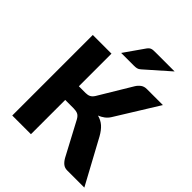

<svg xmlns="http://www.w3.org/2000/svg" viewBox="-253 -1081 1228 1228"><g transform="rotate(45 361.0 -467.0)"><path d="M722.5 0H568Q545.5 0 530 -12Q514.5 -24 501.5 -46.5L380.5 -274Q368.5 -296 353.5 -303Q338.5 -310 315.5 -310H239.5V0H70.5V-728.5H239.5V-433.5H301.5Q320.5 -433.5 334.2 -440.5Q348 -447.5 359.5 -466L491.5 -685.5Q503 -704.5 519.5 -716.5Q536 -728.5 559.5 -728.5H704.5L527 -442Q514.5 -422 497 -409Q479.5 -396 458.5 -387.5Q492 -378.5 515.5 -357.8Q539 -337 559.5 -300.5ZM605.5 -933.5 444 -791Q438 -785.5 432.5 -782.5Q427 -779.5 421 -778Q415 -776.5 408.2 -776Q401.5 -775.5 393 -775.5H280L374.5 -910.5Q380.5 -918.5 386.2 -923.2Q392 -928 398.8 -930.2Q405.5 -932.5 414.2 -933Q423 -933.5 434.5 -933.5Z"/></g></svg>

Font: Lato 2
Style: Regular
Weight: 900
Designer: Lukasz Dziedzic with Adam Twardoch and Botio Nikoltchev
Foundry: tyPoland Lukasz Dziedzic
Version: Version 2.015; 2015-08-06; http://www.latofonts.com/